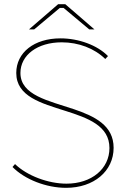

<svg xmlns="http://www.w3.org/2000/svg" viewBox="-20 -893 605 921"><path d="M119 -752H144L267 -855H285L408 -752H433L293 -873H259ZM297 8C430 8 525 -72 525 -184C525 -291 435 -335 335 -369C213 -410 78 -436 78 -543C78 -629 160 -690 276 -690C357 -690 433 -661 485 -610L498 -624C447 -676 358 -709 270 -709C144 -709 58 -641 58 -543C58 -430 178 -398 294 -361C401 -327 505 -290 505 -183C505 -83 419 -12 299 -12C211 -12 110 -50 52 -106L40 -92C99 -32 202 8 297 8Z"/></svg>

Font: Fixel Display Thin
Style: Regular
Weight: 100
Designer: AlfaBravo + MacPaw
Foundry: Kyrylo Tkachov, Marchela Mozhyna, Serhii Makarenko, Maria Weinstein, Zakhar Kryvoshyya
Version: Version 1.211